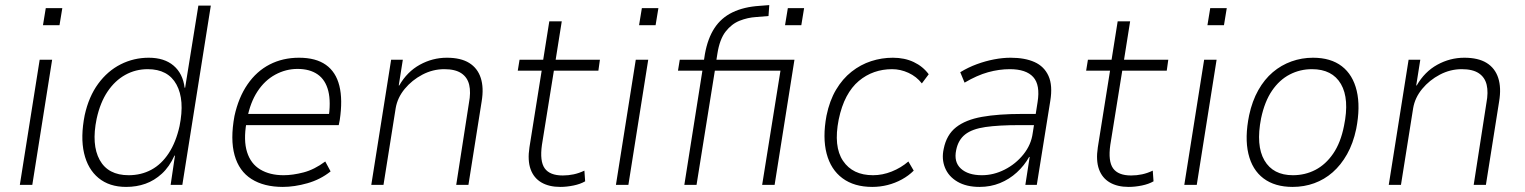

<svg xmlns="http://www.w3.org/2000/svg" viewBox="-20 -727 5997 755"><path d="M149 -628 160 -695H225L214 -628ZM58 0 136 -492H185L107 0Z M476 8Q410 8 367.5 -27Q325 -62 310.5 -125Q296 -188 313 -274Q329 -347 366 -397.5Q403 -448 454.5 -474Q506 -500 565 -500Q626 -500 662.5 -469Q699 -438 706 -382H708L760 -705H809L697 0H651L668 -115H666Q646 -71 616.5 -44Q587 -17 552 -4.5Q517 8 476 8ZM486 -38Q535 -38 575 -59.5Q615 -81 643.5 -124.5Q672 -168 686 -231Q707 -334 674 -394.5Q641 -455 561 -455Q513 -455 472.5 -432.5Q432 -410 403 -367Q374 -324 360 -260Q339 -158 372 -98Q405 -38 486 -38Z M1092 8Q1018 8 969 -23Q920 -54 902.5 -116.5Q885 -179 902 -271Q918 -344 953.5 -395.5Q989 -447 1040.5 -473.5Q1092 -500 1156 -500Q1222 -500 1261.5 -472Q1301 -444 1314.5 -389.5Q1328 -335 1316 -255L1312 -235H930L938 -279H1296L1271 -256Q1282 -325 1271 -369Q1260 -413 1229 -434.5Q1198 -456 1150 -456Q1104 -456 1062.5 -433.5Q1021 -411 992.5 -367.5Q964 -324 952 -261L949 -244Q937 -175 951.5 -129Q966 -83 1003.5 -60.5Q1041 -38 1095 -38Q1131 -38 1173.5 -49Q1216 -60 1259 -92L1280 -53Q1240 -21 1189 -6.5Q1138 8 1092 8Z M1440 0 1518 -492H1564L1548 -391H1550Q1581 -445 1631 -472.5Q1681 -500 1737 -500Q1792 -500 1825 -479.5Q1858 -459 1870.5 -420.5Q1883 -382 1874 -328L1822 0H1774L1824 -322Q1832 -364 1825 -393.5Q1818 -423 1794 -439Q1770 -455 1727 -455Q1682 -455 1641 -433.5Q1600 -412 1571.5 -377.5Q1543 -343 1536 -302L1488 0Z M2183 8Q2139 8 2109 -9.5Q2079 -27 2066.5 -61.5Q2054 -96 2062 -148L2110 -449H2016L2023 -492H2116L2140 -643H2189L2165 -492H2339L2333 -449H2158L2111 -157Q2102 -93 2122 -65Q2142 -37 2193 -37Q2215 -37 2236 -41.5Q2257 -46 2278 -56L2281 -14Q2262 -3 2235 2.5Q2208 8 2183 8Z M2493 -628 2504 -695H2569L2558 -628ZM2402 0 2480 -492H2529L2451 0Z M2671 0 2742 -449H2646L2653 -492H2764L2745 -470L2752 -515Q2763 -576 2789.5 -616.5Q2816 -657 2860.5 -678.5Q2905 -700 2967 -704L3005 -707L3002 -664L2953 -660Q2920 -658 2888.5 -645.5Q2857 -633 2833.5 -603Q2810 -573 2801 -516L2795 -478L2786 -492H3104L3026 0H2977L3049 -449H2791L2719 0ZM3067 -628 3078 -695H3142L3131 -628Z M3410 8Q3339 8 3293 -26Q3247 -60 3230.5 -123Q3214 -186 3230 -272Q3242 -331 3267.5 -374Q3293 -417 3328.5 -445Q3364 -473 3405.5 -486.5Q3447 -500 3491 -500Q3537 -500 3573 -483Q3609 -466 3632 -435L3605 -399Q3584 -426 3552.5 -440.5Q3521 -455 3488 -455Q3451 -455 3418 -443.5Q3385 -432 3357 -408.5Q3329 -385 3309 -347.5Q3289 -310 3278 -257Q3257 -151 3295 -94.5Q3333 -38 3413 -38Q3450 -38 3486.5 -52.5Q3523 -67 3552 -92L3573 -56Q3553 -36 3526.5 -21.5Q3500 -7 3470.5 0.5Q3441 8 3410 8Z M3832 8Q3780 8 3745 -12.5Q3710 -33 3696 -67.5Q3682 -102 3691 -142Q3702 -197 3739.5 -226.5Q3777 -256 3841.5 -267.5Q3906 -279 3999 -279H4064L4057 -235H3988Q3907 -235 3855 -227.5Q3803 -220 3775.5 -198.5Q3748 -177 3740 -137Q3730 -90 3758.5 -64Q3787 -38 3841 -38Q3887 -38 3930.5 -60Q3974 -82 4004.5 -120Q4035 -158 4041 -204L4060 -325Q4071 -393 4043 -424Q4015 -455 3951 -455Q3909 -455 3865.5 -443Q3822 -431 3773 -402L3756 -443Q3787 -462 3821 -474.5Q3855 -487 3889 -493.5Q3923 -500 3954 -500Q4010 -500 4048 -483Q4086 -466 4103 -428.5Q4120 -391 4110 -330L4057 0H4012L4029 -110H4027Q4008 -76 3978.5 -49Q3949 -22 3912 -7Q3875 8 3832 8Z M4418 8Q4374 8 4344 -9.5Q4314 -27 4301.5 -61.5Q4289 -96 4297 -148L4345 -449H4251L4258 -492H4351L4375 -643H4424L4400 -492H4574L4568 -449H4393L4346 -157Q4337 -93 4357 -65Q4377 -37 4428 -37Q4450 -37 4471 -41.5Q4492 -46 4513 -56L4516 -14Q4497 -3 4470 2.5Q4443 8 4418 8Z M4728 -628 4739 -695H4804L4793 -628ZM4637 0 4715 -492H4764L4686 0Z M5063 8Q4993 8 4948.5 -25.5Q4904 -59 4889 -122.5Q4874 -186 4892 -274Q4904 -330 4928 -372.5Q4952 -415 4985 -443Q5018 -471 5058.5 -485.5Q5099 -500 5143 -500Q5213 -500 5256.5 -466.5Q5300 -433 5315 -370Q5330 -307 5313 -220Q5301 -163 5277 -120.5Q5253 -78 5220.5 -49.5Q5188 -21 5148 -6.5Q5108 8 5063 8ZM5064 -38Q5112 -38 5152.5 -59Q5193 -80 5222.5 -123Q5252 -166 5265 -232Q5287 -338 5253 -396.5Q5219 -455 5139 -455Q5092 -455 5051.5 -434Q5011 -413 4982 -370.5Q4953 -328 4939 -262Q4918 -155 4952 -96.5Q4986 -38 5064 -38Z M5441 0 5519 -492H5565L5549 -391H5551Q5582 -445 5632 -472.5Q5682 -500 5738 -500Q5793 -500 5826 -479.5Q5859 -459 5871.5 -420.5Q5884 -382 5875 -328L5823 0H5775L5825 -322Q5833 -364 5826 -393.5Q5819 -423 5795 -439Q5771 -455 5728 -455Q5683 -455 5642 -433.5Q5601 -412 5572.5 -377.5Q5544 -343 5537 -302L5489 0Z"/></svg>

Font: Nunito Sans 7pt SemiCondensed ExtraLight
Style: Italic
Weight: 250
Width: 4
Italic angle: -9°
Designer: Vernon Adams
Foundry: Vernon Adams
Version: Version 3.101;gftools[0.9.27]